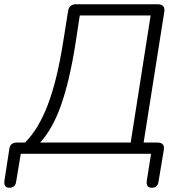

<svg xmlns="http://www.w3.org/2000/svg" viewBox="-61 -725 850 905"><path d="M-17 160Q-45 160 -40 126L-17 -23Q-13 -53 18 -53H57Q121 -117 164.5 -231.5Q208 -346 236 -523L260 -673Q265 -705 298 -705H681Q720 -705 713 -667L616 -53H681Q717 -53 711 -18L686 132Q682 160 655 160Q626 160 631 126L651 0H37L15 132Q11 160 -17 160ZM128 -53H555L649 -652H315L295 -521Q268 -348 228 -233Q188 -118 128 -53Z"/></svg>

Font: Nunito Light
Style: Italic
Weight: 300
Italic angle: -9°
Designer: Vernon Adams
Foundry: Vernon Adams
Version: Version 3.601; ttfautohint (v1.8.2.53-6de2)